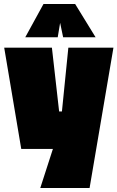

<svg xmlns="http://www.w3.org/2000/svg" viewBox="-20 -743 586 958"><path d="M244 0H86L1 -505H239L275 -187H289L321 -505H546L427 195H181ZM197 -723H355L457 -557H295L280 -629L268 -557H106Z"/></svg>

Font: Cairo Black
Style: Regular
Weight: 900
Designer: Mohamed Gaber, Accademia di Belle Arti di Urbino and others
Foundry: Kief Type Foundry, Accademia di Belle Arti di Urbino and others
Version: Version 3.011